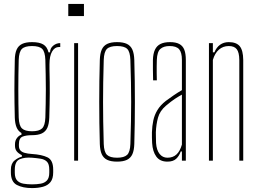

<svg xmlns="http://www.w3.org/2000/svg" viewBox="-20 -820 1320 980"><path d="M143.5 140Q96.5 140 66 124Q35.5 108 35.5 60Q35.5 56 35.5 52.8Q35.5 49.5 35.5 46Q35.5 14.5 54.5 -1Q73.5 -16.5 91.5 -20V-28Q73.5 -37 65 -48.2Q56.5 -59.5 56.5 -76Q56.5 -78.5 56.5 -80.2Q56.5 -82 56.5 -84Q56.5 -103.5 67.5 -116.8Q78.5 -130 89.5 -132V-141Q72.5 -151 64.5 -170.2Q56.5 -189.5 55.5 -220Q54.5 -262.5 54 -295.2Q53.5 -328 53.5 -359.5Q53.5 -391 54 -427.5Q54.5 -464 55.5 -514Q56 -546.5 64.8 -566.5Q73.5 -586.5 92.8 -595.8Q112 -605 143.5 -605Q181 -605 201 -593Q221 -581 227.5 -553H235.5Q235.5 -573.5 251.5 -586.8Q267.5 -600 287.5 -600V-580H280.5Q259.5 -580 246 -557.2Q232.5 -534.5 232.5 -491V-468Q233.5 -430.5 233.8 -400.8Q234 -371 234 -343.8Q234 -316.5 233.2 -286.8Q232.5 -257 231.5 -220Q230.5 -188 221.8 -168.2Q213 -148.5 194 -139.2Q175 -130 143.5 -130Q113 -130 94.8 -122.5Q76.5 -115 76.5 -84V-76Q76.5 -61.5 83.8 -52.8Q91 -44 105.8 -39.8Q120.5 -35.5 143.5 -34Q193 -31 222.2 -17Q251.5 -3 251.5 46Q251.5 49.5 251.5 52.8Q251.5 56 251.5 60Q251.5 92 237.8 109.2Q224 126.5 199.5 133.2Q175 140 143.5 140ZM143.5 121Q167.5 121 187.5 117.5Q207.5 114 219.5 101.2Q231.5 88.5 231.5 61Q231.5 57 231.5 53.2Q231.5 49.5 231.5 46Q231.5 17.5 219.8 5.5Q208 -6.5 188 -9.8Q168 -13 143.5 -15Q107 -18 81.2 -7.5Q55.5 3 55.5 46Q55.5 49.5 55.5 53.2Q55.5 57 55.5 61Q55.5 88.5 67.5 101.2Q79.5 114 99.5 117.5Q119.5 121 143.5 121ZM143.5 -150Q179.5 -150 194.8 -164.5Q210 -179 211.5 -220Q212.5 -254 213.2 -290.2Q214 -326.5 214 -364Q214 -401.5 213.2 -439.2Q212.5 -477 211.5 -514Q210 -556 195.2 -570.5Q180.5 -585 143.5 -585Q107 -585 92 -570.5Q77 -556 75.5 -514Q74.5 -477 74 -439.2Q73.5 -401.5 73.5 -364Q73.5 -326.5 74 -290.2Q74.5 -254 75.5 -220Q77 -179 92.2 -164.5Q107.5 -150 143.5 -150Z M328.5 -738V-800H408.5V-738ZM358.5 0V-600H378.5V0Z M577.5 5Q546 5 527 -4.2Q508 -13.5 499.2 -33.2Q490.5 -53 489.5 -85Q488 -138.5 487.2 -192.2Q486.5 -246 486.5 -299.5Q486.5 -353 487.2 -406.8Q488 -460.5 489.5 -514Q490.5 -546.5 499.2 -566.5Q508 -586.5 527 -595.8Q546 -605 577.5 -605Q609 -605 628 -595.8Q647 -586.5 655.8 -566.5Q664.5 -546.5 665.5 -514Q667 -460.5 667.8 -406.8Q668.5 -353 668.5 -299.5Q668.5 -246 667.8 -192.2Q667 -138.5 665.5 -85Q664.5 -53 655.8 -33.2Q647 -13.5 628 -4.2Q609 5 577.5 5ZM577.5 -15Q613.5 -15 628.8 -29.5Q644 -44 645.5 -85Q647.5 -148.5 648.5 -200Q649.5 -251.5 649.5 -299.5Q649.5 -347.5 648.5 -399Q647.5 -450.5 645.5 -514Q644 -556 629.2 -570.5Q614.5 -585 577.5 -585Q541 -585 526 -570.5Q511 -556 509.5 -514Q507.5 -450.5 506.8 -399Q506 -347.5 506 -299.5Q506 -251.5 506.8 -200Q507.5 -148.5 509.5 -85Q511 -44 526.2 -29.5Q541.5 -15 577.5 -15Z M834.5 5Q796.5 5 777.8 -20.8Q759 -46.5 756.5 -90Q756 -105 755.5 -118Q755 -131 755.5 -145Q756.5 -177 762.5 -205.2Q768.5 -233.5 783.5 -258.2Q798.5 -283 826.5 -305Q844.5 -318.5 865.8 -333Q887 -347.5 908.5 -360V-514Q908.5 -552.5 894.2 -568.8Q880 -585 845.5 -585Q815.5 -585 798.8 -570.5Q782 -556 780.5 -514Q780 -499.5 779.8 -482.2Q779.5 -465 779.8 -446.5Q780 -428 780.5 -410H761.5Q761 -437 760.5 -464.8Q760 -492.5 760.5 -514Q761.5 -546.5 771 -566.5Q780.5 -586.5 799.5 -595.8Q818.5 -605 847.5 -605Q877.5 -605 895.2 -595.5Q913 -586 920.8 -566Q928.5 -546 928.5 -514V0H908.5V-47H902.5Q895 -24.5 879.5 -9.8Q864 5 834.5 5ZM834.5 -15Q863 -15 881 -31.8Q899 -48.5 908.5 -82V-337Q892 -328 873.2 -315.8Q854.5 -303.5 826.5 -280Q796 -254 786.5 -219.5Q777 -185 775.5 -145Q775.5 -137 775.8 -121.5Q776 -106 776.5 -90Q779 -54 794.5 -34.5Q810 -15 834.5 -15Z M1046.5 0V-600H1066.5V-553H1074.5Q1084.5 -578 1103.2 -591.5Q1122 -605 1147.5 -605Q1186.5 -605 1203.8 -584Q1221 -563 1221.5 -514V0H1201.5V-514Q1201 -552.5 1188.5 -568.8Q1176 -585 1147.5 -585Q1118.5 -585 1097.5 -566.8Q1076.5 -548.5 1066.5 -514V0Z"/></svg>

Font: Big Shoulders Thin
Style: Regular
Weight: 100
Designer: Patric King
Foundry: XO Type Co
Version: Version 2.002